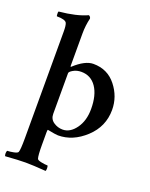

<svg xmlns="http://www.w3.org/2000/svg" viewBox="-167 -763 834 1066"><g transform="rotate(20 249.5 -230.5)"><path d="M285.2 -432.6Q369.1 -432.6 419.4 -369.1Q469.7 -305.7 469.7 -227.5Q469.7 -128.9 396 -60.5Q322.3 7.8 235.4 7.8Q221.7 7.8 172.9 -2Q169.9 -2 169.9 11.7V85.9Q169.9 150.4 175.8 168Q178.7 175.8 201.2 180.2Q223.6 184.6 238.3 184.6Q241.2 189.5 241.2 201.2Q241.2 212.9 238.3 216.8Q160.2 210.9 119.1 210.9Q78.1 210.9 0 216.8Q-3.9 212.9 -3.9 201.2Q-3.9 189.5 0 184.6Q14.6 184.6 37.1 180.2Q59.6 175.8 62.5 168Q68.4 153.3 68.4 85.9V-544.9Q68.4 -580.1 62.5 -593.8Q54.7 -611.3 3.9 -611.3Q2.9 -611.3 2 -618.2Q1 -625 1.5 -631.8Q2 -638.7 3.9 -639.6Q106.4 -649.4 168 -677.7Q171.9 -677.7 176.3 -672.4Q180.7 -667 180.7 -662.1Q169.9 -617.2 169.9 -570.3V-379.9Q169.9 -376 170.9 -375Q171.9 -373 173.8 -375Q236.3 -432.6 285.2 -432.6ZM237.3 -368.2Q210.9 -368.2 190.4 -356.4Q169.9 -344.7 169.9 -335.9V-95.7Q169.9 -64.5 194.3 -47.9Q218.8 -31.2 248 -31.2Q292 -31.2 325.2 -77.1Q358.4 -123 358.4 -192.4Q358.4 -274.4 326.2 -321.3Q293.9 -368.2 237.3 -368.2Z"/></g></svg>

Font: Crimson
Style: Semibold
Weight: 600
Version: Version 0.8